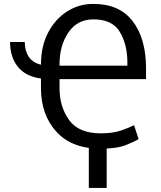

<svg xmlns="http://www.w3.org/2000/svg" viewBox="-20 -740 813 970"><path d="M680.2 -37.6Q663.1 -25.9 616.5 -7.3Q569.8 11.2 488.8 11.2Q342.8 11.2 264.9 -74.5Q187 -160.2 187 -294.4V-343.3Q109.9 -353.5 70.3 -402.6Q30.8 -451.7 30.8 -527.8H105Q105 -484.4 124.8 -453.9Q144.5 -423.3 187 -413.1Q187 -505.9 222.7 -574.5Q258.3 -643.1 318.6 -681.9Q378.9 -720.7 452.6 -720.2Q584 -720.2 650.9 -632.1Q717.8 -543.9 717.8 -395.5V-340.3H280.8V-294.4Q280.8 -200.2 329.3 -133.3Q377.9 -66.4 488.8 -66.4Q549.3 -66.4 589.8 -80.1Q630.4 -93.8 657.2 -107.4ZM280.8 -408.2H623.5V-424.3Q623.5 -515.1 585.4 -578.6Q547.4 -642.1 452.6 -642.1Q370.1 -642.1 325.4 -575.7Q280.8 -509.3 280.8 -416ZM519 -41V209.5H428.7V-41Z"/></svg>

Font: Roboto21382017
Style: Regular
Weight: 400
Designer: Christian Robertson
Foundry: Google
Version: Version 2.138; 2017